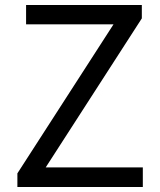

<svg xmlns="http://www.w3.org/2000/svg" viewBox="-20 -753 643 773"><path d="M50 0H555V-79H164L551 -679V-733H85V-655H437L50 -55Z"/></svg>

Font: Noto Sans CJK TC Regular
Style: Regular
Weight: 400
Designer: Ryoko NISHIZUKA (kana & ideographs); Paul D. Hunt (Latin, Greek & Cyrillic); Wenlong ZHANG (bopomofo); Sandoll Communica
Foundry: Adobe Systems Incorporated
Version: Version 1.001;PS 1.001;hotconv 1.0.78;makeotf.lib2.5.61930